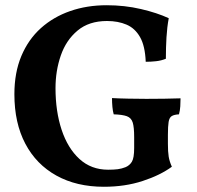

<svg xmlns="http://www.w3.org/2000/svg" viewBox="-20 -705 754 734"><path d="M377.1 9Q272.8 9 195.7 -33.7Q118.6 -76.4 76.8 -155.6Q35 -234.8 35 -344.9Q35 -427.3 61.6 -490.8Q88.3 -554.3 136.2 -597.4Q184.2 -640.4 248.3 -662.7Q312.3 -685 387.7 -685Q456.6 -685 518.9 -670.4Q581.1 -655.9 625.1 -635.4Q618.7 -600.9 616.4 -561.9Q614.1 -522.8 614.1 -480.4Q596.9 -473.3 576.8 -471Q556.8 -468.8 537.1 -468.8Q534.6 -529.9 515.2 -563.5Q495.9 -597.2 463.6 -610.9Q431.3 -624.7 389 -624.7Q320.1 -624.7 276.4 -588Q232.6 -551.4 212.4 -492.8Q192.2 -434.2 192.2 -368Q192.2 -279.6 215.5 -209Q238.9 -138.4 283.7 -97.3Q328.6 -56.2 393.4 -56.2Q415 -56.2 430.2 -58.1Q445.3 -60.1 459.9 -65.9Q475.4 -72.4 484.1 -86.6Q492.9 -100.8 492.9 -139.4V-181Q492.9 -218.6 487.4 -236.5Q481.9 -254.4 465 -260.7Q448 -266.9 414.7 -267.9Q411.2 -280.1 409.7 -296.3Q408.2 -312.4 408.2 -330.1Q432.9 -328.6 470 -327.9Q507 -327.1 539.1 -327.1Q570.1 -327.1 608.2 -327.6Q646.3 -328.1 670.2 -329.1Q670.2 -314.9 669.2 -298.5Q668.2 -282.1 664.2 -267.9Q645.7 -266.9 636.5 -261.2Q627.3 -255.5 624.6 -238.9Q621.9 -222.3 621.9 -189.4V-155.3Q621.9 -124.4 624.9 -106.1Q627.9 -87.8 637 -67.6Q592.4 -35 525.1 -13Q457.9 9 377.1 9Z"/></svg>

Font: Vollkorn
Style: Regular
Weight: 400
Designer: Friedrich Althausen
Foundry: Friedrich Althausen
Version: Version 5.001